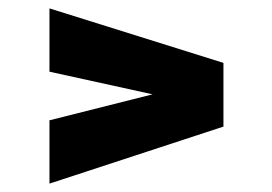

<svg xmlns="http://www.w3.org/2000/svg" viewBox="-20 -577 649 458"><path d="M98 -139V-290L344 -352L98 -406V-557L513 -427V-275Z"/></svg>

Font: Exo Thin ExtraBold
Style: Regular
Weight: 800
Version: Version 2.000